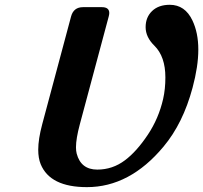

<svg xmlns="http://www.w3.org/2000/svg" viewBox="-20 -767 843 797"><path d="M340.8 9.8Q188 9.8 148.9 -85.4Q138.7 -110.4 138.7 -145.5Q138.7 -189.5 155.3 -251.5L274.9 -698.2Q285.2 -737.3 324.7 -737.3H402.8Q433.6 -737.3 433.6 -712.9Q433.6 -707.5 431.2 -698.2L311.5 -251.5Q295.4 -191.4 295.4 -155.8Q295.4 -140.6 298.3 -129.4Q315.9 -63 383.8 -63Q447.3 -63 498.5 -101.6Q546.9 -137.7 593.8 -208Q638.7 -275.4 657.2 -356.4Q666.5 -397 666.5 -445.8Q666.5 -532.2 621.1 -577.1Q584.5 -612.8 584.5 -654.3Q584.5 -695.3 611.3 -721.2Q638.2 -747.1 684.6 -747.1Q748 -747.1 778.8 -682.1Q803.2 -630.9 803.2 -561Q803.2 -491.7 779.3 -402.8Q739.7 -254.9 658.7 -158.2Q518.6 9.8 340.8 9.8Z"/></svg>

Font: Cursive Sans
Style: Bold
Weight: 700
Italic angle: -15°
Designer: Wojciech Kalinowski "wmk69" (wmk69@o2.pl)
Foundry: Wojciech Kalinowski "wmk69" (wmk69@o2.pl)
Version: Wersja 3.1.0; 2022-02-18